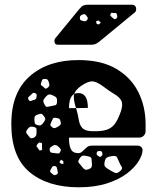

<svg xmlns="http://www.w3.org/2000/svg" viewBox="-20 -785 663 815"><path d="M314 10Q183 10 105.5 -54.5Q28 -119 28 -259V-266Q30 -395 107.5 -462.5Q185 -530 313 -530Q411 -530 474 -492.5Q537 -455 567.5 -393.5Q598 -332 598 -258V-228Q598 -217 590 -209Q582 -201 571 -201H273V-196Q273 -166 281.5 -150.5Q290 -135 312 -135Q321 -135 327 -140Q333 -145 341 -153Q350 -162 356 -164.5Q362 -167 374 -167H563Q573 -167 579.5 -161Q586 -155 585 -145Q584 -126 567.5 -99.5Q551 -73 518 -48Q485 -23 434 -6.5Q383 10 314 10ZM170 -450Q161 -450 159 -445.5Q157 -441 154 -432Q152 -427 154.5 -424Q157 -421 162 -418Q167 -413 170.5 -410Q174 -407 180 -411Q187 -416 189 -420Q191 -424 188 -433Q186 -442 182.5 -446Q179 -450 170 -450ZM273 -326H303Q302 -328 301 -331Q296 -349 294 -362Q292 -375 295 -386Q302 -390 313 -390Q353 -390 353 -327L303 -326Q311 -298 314.5 -276Q318 -254 329.5 -241.5Q341 -229 371 -228Q408 -227 430.5 -233.5Q453 -240 467 -258.5Q481 -277 493 -312Q503 -342 495 -357.5Q487 -373 466.5 -385Q446 -397 421 -416Q392 -438 373.5 -439.5Q355 -441 325 -421Q300 -403 295 -386Q273 -374 273 -326ZM129 -390Q123 -392 119.5 -390Q116 -388 112 -383Q106 -377 101.5 -373.5Q97 -370 101 -362Q106 -354 111 -356.5Q116 -359 125 -361Q134 -363 135 -373Q136 -379 135.5 -383Q135 -387 129 -390ZM207 -379Q195 -385 188.5 -384Q182 -383 174 -374Q165 -364 164 -357.5Q163 -351 170 -340Q175 -330 181.5 -331.5Q188 -333 199 -335Q209 -337 215 -338.5Q221 -340 222 -351Q223 -363 220.5 -368.5Q218 -374 207 -379ZM164 -295Q159 -302 154 -302Q149 -302 141 -299Q132 -296 129 -292.5Q126 -289 126 -280Q126 -269 127.5 -263Q129 -257 139 -254Q150 -251 155 -254.5Q160 -258 167 -268Q173 -276 172 -281.5Q171 -287 164 -295ZM215 -285Q207 -286 205 -282Q203 -278 199 -270Q196 -262 194 -257.5Q192 -253 198 -248Q205 -241 210 -241Q215 -241 224 -246Q232 -251 236 -255Q240 -259 237 -269Q235 -279 230 -281.5Q225 -284 215 -285ZM124 -246Q112 -249 106.5 -246Q101 -243 94 -233Q89 -224 92.5 -219.5Q96 -215 102 -207Q107 -200 111 -198.5Q115 -197 122 -200Q135 -205 135 -219Q135 -230 135 -236.5Q135 -243 124 -246ZM158 -163Q158 -170 158.5 -174Q159 -178 153 -179Q146 -181 143.5 -178.5Q141 -176 137 -170Q134 -166 135.5 -163.5Q137 -161 140 -157Q144 -152 146 -148.5Q148 -145 154 -147Q160 -149 159 -153Q158 -157 158 -163ZM226 -164Q217 -173 205 -167Q197 -162 193.5 -159Q190 -156 191 -147Q193 -138 198 -137Q203 -136 212 -135Q221 -134 226.5 -133.5Q232 -133 236 -141Q240 -149 236.5 -153.5Q233 -158 226 -164ZM414 -137Q412 -142 409.5 -143Q407 -144 402 -144Q393 -144 391 -138Q388 -130 394 -125Q399 -122 401.5 -120Q404 -118 409 -121Q414 -125 414.5 -128Q415 -131 414 -137ZM370 -92Q369 -104 368.5 -111Q368 -118 356 -121Q341 -125 333 -124.5Q325 -124 317 -111Q309 -99 315 -93Q321 -87 329 -76Q336 -67 341.5 -65Q347 -63 357 -67Q367 -71 369 -76.5Q371 -82 370 -92ZM485 -99Q480 -111 476.5 -117.5Q473 -124 459 -123Q443 -121 435 -117Q427 -113 424 -97Q421 -82 427.5 -76Q434 -70 448 -62Q461 -54 469.5 -51Q478 -48 490 -59Q502 -69 496.5 -77Q491 -85 485 -99ZM249 -101 239 -107 232 -97 239 -90 249 -89ZM213 -80Q206 -81 203.5 -78.5Q201 -76 198 -70Q194 -64 193 -60Q192 -56 197 -51Q204 -45 208 -42.5Q212 -40 220 -44Q227 -48 225.5 -53Q224 -58 223 -66Q222 -72 220.5 -75.5Q219 -79 213 -80ZM227 -595Q211 -595 211 -611Q211 -619 216 -624L316 -746Q327 -759 334.5 -762Q342 -765 353 -765H539Q558 -765 558 -745Q558 -738 553 -733L406 -612Q398 -605 389 -600Q380 -595 364 -595ZM476 -724Q475 -729 472 -729.5Q469 -730 463 -730Q458 -730 454.5 -730.5Q451 -731 449 -725Q447 -720 449.5 -717.5Q452 -715 456 -711Q461 -707 464 -704.5Q467 -702 473 -706Q478 -710 478 -713.5Q478 -717 476 -724ZM347 -718Q343 -723 340 -724.5Q337 -726 332 -724Q325 -721 322 -718.5Q319 -716 319 -709Q319 -702 322.5 -699.5Q326 -697 333 -696Q345 -692 350 -701Q354 -707 352.5 -710Q351 -713 347 -718ZM408 -689 398 -698 388 -695 390 -684 399 -681Z"/></svg>

Font: Rubik Moonrocks
Style: Regular
Weight: 400
Designer: Hubert and Fischer, NaN
Foundry: Hubert and Fischer, NaN
Version: Version 2.200